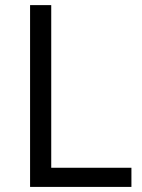

<svg xmlns="http://www.w3.org/2000/svg" viewBox="-20 -734 559 754"><path d="M98.1 0V-713.9H181.2V-75.2H496.1V0Z"/></svg>

Font: f04293028
Style: Regular
Weight: 400
Foundry: Ascender Corporation
Version: Version 1.10